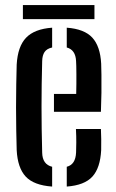

<svg xmlns="http://www.w3.org/2000/svg" viewBox="-20 -714 449 742"><path d="M44.5 -134Q43.5 -167 42.8 -209.8Q42 -252.5 42 -298.8Q42 -345 42.8 -388.2Q43.5 -431.5 44.5 -464.5Q48.5 -534.5 80.8 -568.2Q113 -602 181.5 -607V-530.5Q161 -526 152.2 -513Q143.5 -500 143 -478Q140.5 -386 140.5 -301.8Q140.5 -217.5 143 -124Q144 -78.5 181.5 -69.5V7Q110.5 2 79.2 -31.8Q48 -65.5 44.5 -134ZM188.5 -282V-351H274.5Q275.5 -390 275.2 -427.5Q275 -465 274 -478Q272 -521.5 238 -530.5V-607Q306 -602 336.8 -568.5Q367.5 -535 371 -468Q371.5 -456.5 372 -425.2Q372.5 -394 372 -355.2Q371.5 -316.5 370 -282ZM238 7V-69.5Q272 -78 274 -124.5Q274.5 -139.5 274.8 -163.2Q275 -187 273.5 -215.5H370Q371 -201.5 371.2 -176Q371.5 -150.5 371 -134Q367.5 -65 337 -31.5Q306.5 2 238 7ZM68.5 -694.5H345V-640H68.5Z"/></svg>

Font: Big Shoulders Stencil Text SemiBold
Style: Regular
Weight: 600
Designer: Patric King
Foundry: XO Type Co
Version: Version 1.000